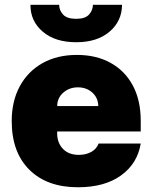

<svg xmlns="http://www.w3.org/2000/svg" viewBox="-20 -786 648 816"><path d="M311.1 9.9Q180 9.9 104.9 -64.5Q29.8 -138.8 29.8 -271.3Q29.8 -355.8 63.9 -419Q98 -482.2 160.2 -517.4Q222.3 -552.6 306.8 -552.6Q389.2 -552.6 450.1 -518.8Q511 -485.1 544.6 -422.4Q578.1 -359.7 578.1 -272.7V-227.3H223V-218.8Q223 -179.3 247.3 -153.6Q271.7 -127.8 315.3 -127.8Q345.5 -127.8 368.1 -140.4Q390.6 -153.1 399.1 -176.1H578.1Q564.3 -90.9 494.5 -40.5Q424.7 9.9 311.1 9.9ZM223 -335.2H397.7Q397 -370.4 372.3 -392.6Q347.7 -414.8 311.1 -414.8Q275.2 -414.8 249.5 -392.8Q223.7 -370.7 223 -335.2ZM375 -765.6H498.6Q498.2 -696.4 445.7 -651.5Q393.1 -606.5 304 -606.5Q214.1 -606.5 161.6 -651.5Q109 -696.4 109.4 -765.6H231.5Q231.2 -743.3 247.7 -724.6Q264.2 -706 304 -706Q342 -706 358.3 -724.1Q374.6 -742.2 375 -765.6Z"/></svg>

Font: Inter UI Black
Style: Regular
Weight: 900
Designer: Rasmus Andersson
Foundry: rsms
Version: 3.2;8d6f07862